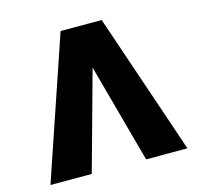

<svg xmlns="http://www.w3.org/2000/svg" viewBox="-105 -842 999 956"><g transform="rotate(-15 394.0 -364.0)"><path d="M533.2 0 386.7 -537.1 361.3 -727.5H499L746.1 0ZM401.4 -537.1 252.9 0H40L287.1 -727.5H424.8Z"/></g></svg>

Font: Inter 16pt Black
Style: Regular
Weight: 900
Version: Version 4.001;git-66647c0bb